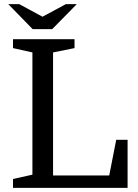

<svg xmlns="http://www.w3.org/2000/svg" viewBox="-20 -910 669 930"><path d="M237 -656V-60H509L543 -233H598V0H43V-43L137 -64V-656L43 -677V-720H341V-677ZM233 -769 352 -890H299L186 -829L73 -890H20L138 -769Z"/></svg>

Font: Domine
Style: Regular
Weight: 400
Designer: Pablo Impallari, Rodrigo Fuenzalida, Brenda Gallo
Foundry: Pablo Impallari, Rodrigo Fuenzalida, Brenda Gallo
Version: Version 2.000